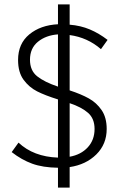

<svg xmlns="http://www.w3.org/2000/svg" viewBox="-20 -774 540 871"><path d="M464 -189Q464 -120 417 -73.5Q370 -27 296 -16V77H243V-13Q174 -14 126 -31.5Q78 -49 33 -84L64 -127Q132 -63 243 -59V-323Q185 -341 148.5 -359.5Q112 -378 87 -412Q62 -446 62 -502Q62 -576 113 -618Q164 -660 243 -664V-754H296V-662Q346 -658 387.5 -640.5Q429 -623 468 -593L438 -551Q377 -604 296 -615V-364Q348 -347 383 -327.5Q418 -308 441 -274.5Q464 -241 464 -189ZM243 -381V-618Q188 -614 152 -584.5Q116 -555 116 -503Q116 -454 148.5 -428Q181 -402 243 -381ZM409 -189Q409 -236 379.5 -262Q350 -288 296 -306V-63Q347 -72 378 -105.5Q409 -139 409 -189Z"/></svg>

Font: Martel Sans ExtraLight
Style: Regular
Weight: 275
Designer: Dan Reynolds and Mathieu Réguer
Foundry: Dan Reynolds and Mathieu Réguer
Version: Version 1.002; ttfautohint (v1.1) -l 5 -r 5 -G 72 -x 0 -D la